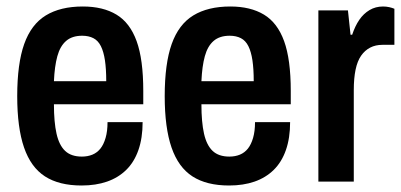

<svg xmlns="http://www.w3.org/2000/svg" viewBox="-20 -559 1235 591"><path d="M231 12Q162 12 118.5 -16Q75 -44 54 -105Q33 -166 33 -263Q33 -363 54.5 -423.5Q76 -484 121 -511.5Q166 -539 235 -539Q297 -539 338.5 -514Q380 -489 400.5 -432.5Q421 -376 421 -279V-238H146Q146 -183 154 -147.5Q162 -112 180.5 -94.5Q199 -77 232 -77Q250 -77 264.5 -83Q279 -89 289 -101.5Q299 -114 305 -134.5Q311 -155 311 -183H419Q419 -134 406 -97Q393 -60 368.5 -36Q344 -12 309.5 0Q275 12 231 12ZM146 -309H307Q307 -347 303 -373.5Q299 -400 290.5 -417Q282 -434 267.5 -441.5Q253 -449 233 -449Q202 -449 183.5 -433Q165 -417 156.5 -386Q148 -355 146 -309Z M685 12Q616 12 572.5 -16Q529 -44 508 -105Q487 -166 487 -263Q487 -363 508.5 -423.5Q530 -484 575 -511.5Q620 -539 689 -539Q751 -539 792.5 -514Q834 -489 854.5 -432.5Q875 -376 875 -279V-238H600Q600 -183 608 -147.5Q616 -112 634.5 -94.5Q653 -77 686 -77Q704 -77 718.5 -83Q733 -89 743 -101.5Q753 -114 759 -134.5Q765 -155 765 -183H873Q873 -134 860 -97Q847 -60 822.5 -36Q798 -12 763.5 0Q729 12 685 12ZM600 -309H761Q761 -347 757 -373.5Q753 -400 744.5 -417Q736 -434 721.5 -441.5Q707 -449 687 -449Q656 -449 637.5 -433Q619 -417 610.5 -386Q602 -355 600 -309Z M960 0V-527H1051L1059 -452H1064Q1073 -479 1086 -498Q1099 -517 1117.5 -528Q1136 -539 1159 -539Q1169 -539 1178 -537Q1187 -535 1194 -532V-421H1157Q1136 -421 1119.5 -412.5Q1103 -404 1091.5 -387.5Q1080 -371 1074.5 -344.5Q1069 -318 1069 -282V0Z"/></svg>

Font: Archivo SemiBold Condensed
Style: Regular
Weight: 600
Width: 3
Version: Version 2.001